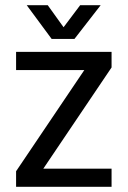

<svg xmlns="http://www.w3.org/2000/svg" viewBox="-20 -720 492 740"><path d="M42 0V-60L305 -450H42V-520H410V-460L147 -70H410V0ZM179 -570 83 -700H164L225 -615L289 -700H368L267 -570Z"/></svg>

Font: Hedvig Letters Sans
Style: Regular
Weight: 400
Designer: Alexander Örn & Tor Weibull
Foundry: Kanon Foundry
Version: Version 1.000; ttfautohint (v1.8.4.7-5d5b)